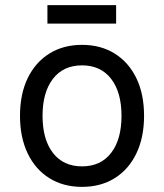

<svg xmlns="http://www.w3.org/2000/svg" viewBox="-20 -717 640 749"><path d="M300 12Q227 12 172.5 -22Q118 -56 88 -118.5Q58 -181 58 -265Q58 -350 88 -412Q118 -474 172.5 -508Q227 -542 300 -542Q373 -542 427.5 -508Q482 -474 512 -412Q542 -350 542 -265Q542 -181 512 -118.5Q482 -56 427.5 -22Q373 12 300 12ZM300 -68Q373 -68 413.5 -120.5Q454 -173 454 -265Q454 -357 413.5 -409.5Q373 -462 300 -462Q227 -462 186.5 -409.5Q146 -357 146 -265Q146 -173 186.5 -120.5Q227 -68 300 -68ZM165 -625V-697H433V-625Z"/></svg>

Font: Geist Mono
Style: Regular
Weight: 400
Monospace: yes
Designer: Basement.studio, Andrés Briganti, Mateo Zaragoza
Foundry: Basement.studio, Vercel, Andrés Briganti, Guido Ferreyra, Mateo Zaragoza
Version: Version 1.500; ttfautohint (v1.8.4.7-5d5b)